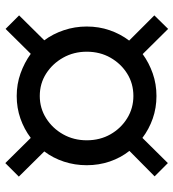

<svg xmlns="http://www.w3.org/2000/svg" viewBox="15 -724 654 724"><g transform="rotate(90 342.0 -362.0)"><path d="M89 -56 38 -107 132 -202Q108 -234 94 -275.5Q80 -317 80 -362Q80 -408 94 -448.5Q108 -489 133 -522L38 -617L89 -669L184 -573Q217 -597 257 -611Q297 -625 342 -625Q387 -625 427 -611Q467 -597 500 -572L595 -668L645 -618L549 -523Q575 -490 589 -449Q603 -408 603 -362Q603 -317 589.5 -276Q576 -235 551 -202L646 -106L595 -55L500 -151Q467 -126 427 -112Q387 -98 342 -98Q297 -98 256.5 -112.5Q216 -127 183 -151ZM342 -185Q388 -185 426 -209Q464 -233 486.5 -273Q509 -313 509 -362Q509 -412 486.5 -451.5Q464 -491 426 -514.5Q388 -538 342 -538Q295 -538 257.5 -514.5Q220 -491 197.5 -451.5Q175 -412 175 -362Q175 -313 197.5 -273Q220 -233 257.5 -209Q295 -185 342 -185Z"/></g></svg>

Font: Red Hat Display SemiBold
Style: Regular
Weight: 600
Designer: Pentagram, MCKL
Foundry: Pentagram, MCKL
Version: Version 1.023